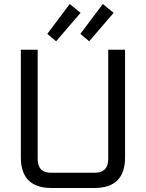

<svg xmlns="http://www.w3.org/2000/svg" viewBox="-20 -938 728 958"><path d="M84 -153V-690H168V-144Q168 -76 236 -76H452Q520 -76 520 -144V-690H604V-153Q604 0 451 0H237Q84 0 84 -153ZM216 -769 328 -918 382 -874 260 -732ZM381 -769 493 -918 547 -874 425 -732Z"/></svg>

Font: Oxanium
Style: Regular
Weight: 400
Designer: Severin Meyer
Version: Version 1.001